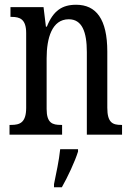

<svg xmlns="http://www.w3.org/2000/svg" viewBox="-20 -566 555 807"><path d="M20 0H241V-41H236C201 -41 176 -48 176 -108V-321C176 -405 198 -485 269 -485C325 -485 345 -432 345 -347V0H493V-41H489C454 -41 431 -50 431 -113V-349C431 -486 384 -546 300 -546C242 -546 204 -522 177 -454H173L163 -536H24V-495H29C63 -495 90 -486 90 -427V-113C90 -50 63 -41 27 -41H20ZM207 208V221H240C264 179 295 113 308 71V61H233C228 110 216 163 207 208Z"/></svg>

Font: Noto Serif Tamil ExtraCondensed
Style: Italic
Weight: 400
Width: 2
Italic angle: -12°
Designer: Indian Type Foundry, Tom Grace, and the Monotype Design Team
Foundry: Monotype Imaging Inc.
Version: Version 2.003